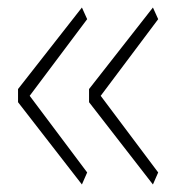

<svg xmlns="http://www.w3.org/2000/svg" viewBox="-20 -526 469 511"><path d="M28 -254V-289L198 -506L212 -475L59 -271L212 -67L198 -35ZM217 -254V-289L387 -506L401 -475L248 -271L401 -67L387 -35Z"/></svg>

Font: Georama ExtraLight
Style: Regular
Weight: 250
Version: Version 1.001